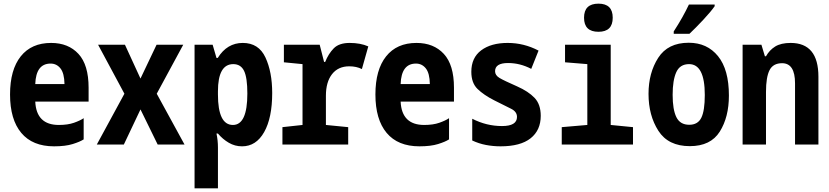

<svg xmlns="http://www.w3.org/2000/svg" viewBox="-20 -791 4540 1051"><path d="M438 -28V-144Q419 -131 385 -119Q351 -107 302 -107Q179 -107 173 -235H465V-311Q465 -436 409.5 -496Q354 -556 260 -556Q152 -556 93.5 -482.5Q35 -409 35 -274Q35 -137 96.5 -63.5Q158 10 276 10Q338 10 378 -2.5Q418 -15 438 -28ZM257 -443Q290 -443 311 -416.5Q332 -390 333 -331H173Q177 -443 257 -443Z M658 0 749 -192 843 0H990L838 -278L983 -546H837L749 -361L664 -546H517L661 -278L510 0Z M1173 -274V-291Q1173 -440 1257 -440Q1298 -440 1316 -403Q1334 -366 1334 -279Q1334 -107 1255 -107Q1173 -107 1173 -274ZM1173 240V17Q1173 -23 1165 -60H1173Q1199 -29 1232.5 -9.5Q1266 10 1305 10Q1382 10 1426 -68Q1470 -146 1470 -282Q1470 -397 1433 -476.5Q1396 -556 1309 -556Q1223 -556 1172 -474H1165L1144 -546H1045V240Z M1886 0V-95L1764 -107V-267Q1764 -342 1797.5 -385Q1831 -428 1892 -428Q1931 -428 1961 -413L1996 -537Q1953 -556 1894 -556Q1836 -556 1807 -526.5Q1778 -497 1760 -452H1754L1730 -546H1534V-450L1636 -440V-107L1526 -95V0Z M2438 -28V-144Q2419 -131 2385 -119Q2351 -107 2302 -107Q2179 -107 2173 -235H2465V-311Q2465 -436 2409.5 -496Q2354 -556 2260 -556Q2152 -556 2093.5 -482.5Q2035 -409 2035 -274Q2035 -137 2096.5 -63.5Q2158 10 2276 10Q2338 10 2378 -2.5Q2418 -15 2438 -28ZM2257 -443Q2290 -443 2311 -416.5Q2332 -390 2333 -331H2173Q2177 -443 2257 -443Z M2940 -157Q2940 -220 2906 -255.5Q2872 -291 2811 -318Q2738 -350 2714 -364.5Q2690 -379 2690 -401Q2690 -446 2761 -446Q2827 -446 2888 -414L2928 -514Q2848 -556 2759 -556Q2668 -556 2614 -515.5Q2560 -475 2560 -398Q2560 -337 2594 -304Q2628 -271 2685 -242Q2744 -212 2777 -196Q2810 -180 2810 -151Q2810 -101 2728 -101Q2643 -101 2565 -141V-22Q2601 -5 2640 2.5Q2679 10 2720 10Q2829 10 2884.5 -34Q2940 -78 2940 -157Z M3334 -694Q3334 -771 3256 -771Q3177 -771 3177 -694Q3177 -617 3256 -617Q3334 -617 3334 -694ZM3445 0V-95L3323 -107V-546H3073V-450L3195 -440V-107L3055 -95V0Z M3754 -606Q3788 -638 3830 -683Q3872 -728 3892 -757V-766H3751Q3735 -732 3714.5 -695.5Q3694 -659 3668 -619V-606ZM3970 -268Q3970 -410 3910.5 -483.5Q3851 -557 3750 -557Q3636 -557 3583 -474.5Q3530 -392 3530 -277Q3530 -159 3584 -75Q3638 9 3756 9Q3870 9 3920 -70.5Q3970 -150 3970 -268ZM3662 -272Q3662 -352 3682 -396Q3702 -440 3752 -440Q3838 -440 3838 -271Q3838 -185 3819 -146.5Q3800 -108 3753 -108Q3703 -108 3682.5 -149.5Q3662 -191 3662 -272Z M4173 0V-288Q4173 -369 4192.5 -407Q4212 -445 4261 -445Q4332 -445 4332 -335V0H4460V-371Q4460 -556 4308 -556Q4255 -556 4223.5 -536.5Q4192 -517 4173 -483H4167L4148 -546H4045V0Z"/></svg>

Font: Noto Sans Mono UI Condensed
Style: Bold
Weight: 700
Width: 3
Designer: Monotype Design team
Foundry: Monotype Imaging Inc.
Version: 1.000